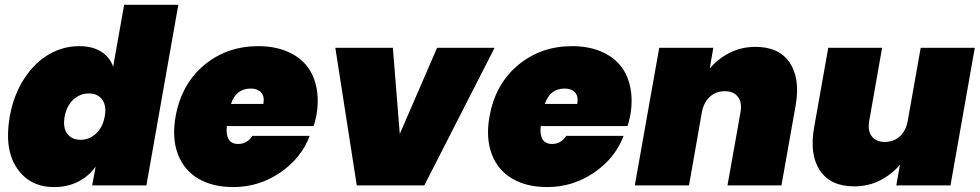

<svg xmlns="http://www.w3.org/2000/svg" viewBox="-20 -760 4016 787"><path d="M20 -282.2Q35.6 -370.6 78.9 -437Q122.1 -503.4 180.4 -537.1Q238.8 -570.8 304.2 -570.8Q358.9 -570.8 394.3 -548.6Q429.7 -526.4 443.8 -486.8L488.8 -740.2H710.9L580.1 0H357.9L372.1 -77.1Q344.2 -37.6 300.5 -15.4Q256.8 6.8 202.1 6.8Q101.6 6.8 49.1 -71.3Q-3.4 -149.4 20 -282.2ZM373.3 -212.2Q400.9 -237.3 409.2 -282.2Q417.5 -327.1 398.7 -352.1Q379.9 -377 344.2 -377Q308.6 -377 281 -352.1Q253.4 -327.1 245.1 -282.2Q236.8 -237.3 255.6 -212.2Q274.4 -187 310.1 -187Q345.7 -187 373.3 -212.2Z M1007.8 -397Q947.8 -397 926.8 -334H1059.6Q1064.9 -365.7 1050 -381.3Q1035.2 -397 1007.8 -397ZM1249.5 -203.1Q1215.3 -111.8 1128.4 -52.5Q1041.5 6.8 936.5 6.8Q852.1 6.8 793.2 -27.6Q734.4 -62 709.2 -127.9Q684.1 -193.8 699.7 -282.2Q723.6 -415.5 816.9 -493.2Q910.2 -570.8 1038.6 -570.8Q1101.6 -570.8 1151.4 -551.3Q1201.2 -531.7 1232.7 -495.6Q1264.2 -459.5 1276.1 -406Q1288.1 -352.5 1276.9 -287.1Q1271 -258.8 1265.6 -243.2H909.7Q902.3 -169.9 956.5 -169.9Q992.7 -169.9 1014.6 -203.1Z M1354.5 -564H1590.3L1618.7 -210.9L1771.5 -564H2007.3L1719.2 0H1442.4Z M2294.4 -397Q2234.4 -397 2213.4 -334H2346.2Q2351.6 -365.7 2336.7 -381.3Q2321.8 -397 2294.4 -397ZM2536.1 -203.1Q2502 -111.8 2415 -52.5Q2328.1 6.8 2223.1 6.8Q2138.7 6.8 2079.8 -27.6Q2021 -62 1995.8 -127.9Q1970.7 -193.8 1986.3 -282.2Q2010.3 -415.5 2103.5 -493.2Q2196.8 -570.8 2325.2 -570.8Q2388.2 -570.8 2438 -551.3Q2487.8 -531.7 2519.3 -495.6Q2550.8 -459.5 2562.7 -406Q2574.7 -352.5 2563.5 -287.1Q2557.6 -258.8 2552.2 -243.2H2196.3Q2189 -169.9 2243.2 -169.9Q2279.3 -169.9 2301.3 -203.1Z M2961.9 0 3015.1 -298.8Q3022.5 -339.4 3004.9 -362.8Q2987.3 -386.2 2951.2 -386.2Q2914.6 -386.2 2889.4 -363Q2864.3 -339.8 2856.9 -299.8L2804.2 0H2582L2682.1 -564H2903.8L2889.2 -479Q2922.4 -518.6 2970.2 -543.2Q3018.1 -567.9 3077.1 -567.9Q3173.8 -567.9 3217.3 -502.7Q3260.7 -437.5 3241.2 -327.1L3183.1 0Z M3975.6 -564 3876 0H3653.8L3668.9 -85Q3635.7 -45.4 3587.9 -20.8Q3540 3.9 3481 3.9Q3384.3 3.9 3340.8 -61.3Q3297.4 -126.5 3316.9 -236.8L3375 -564H3595.7L3543 -265.1Q3535.6 -224.6 3553.2 -201.4Q3570.8 -178.2 3606.9 -178.2Q3643.6 -178.2 3668.5 -201.2Q3693.4 -224.1 3700.7 -264.2L3753.9 -564Z"/></svg>

Font: SVN-Poppins Black
Style: Italic
Weight: 900
Italic angle: -10°
Designer: Ninad Kale (Devanagari), Jonny Pinhorn (Latin)
Foundry: Indian Type Foundry
Version: Version 3.002 2017